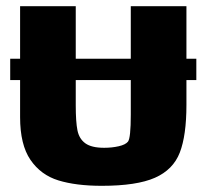

<svg xmlns="http://www.w3.org/2000/svg" viewBox="-20 -590 668 621"><path d="M615 -331H583V-251Q583 -152 561.5 -96.5Q540 -41 481 -15Q422 11 309 11Q226 11 169 -6.5Q112 -24 78.5 -73Q45 -122 45 -211V-331H13V-400H45V-570H225V-400H403V-570H583V-400H615ZM403 -331H225V-249Q225 -196 230.5 -168.5Q236 -141 256 -126.5Q276 -112 317 -112Q342 -112 364 -117Q386 -122 394 -132Q403 -144 403 -219Z"/></svg>

Font: Lalezar
Style: Regular
Weight: 400
Designer: Borna Izadpanah
Foundry: Borna Izadpanah
Version: Version 1.004